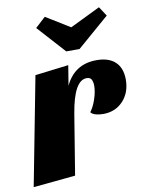

<svg xmlns="http://www.w3.org/2000/svg" viewBox="-92 -842 704 925"><g transform="rotate(-10 260.5 -379.5)"><path d="M-3 20 99 -510 263 -530 247 -432Q293 -530 401 -530Q461 -530 492.5 -500Q524 -470 524 -414Q524 -350 486 -309.5Q448 -269 389 -269Q372 -269 354.5 -273Q337 -277 328 -288Q345 -310 357 -346Q369 -382 369 -411Q369 -428 363 -440.5Q357 -453 339 -453Q277 -453 251 -294L203 0ZM265 -597 142 -733 192 -779 309 -707 457 -779 487 -733 330 -597Z"/></g></svg>

Font: Sansita Swashed ExtraBold
Style: Regular
Weight: 800
Designer: Pablo Cosgaya
Foundry: Omnibus-Type
Version: Version 1.003; ttfautohint (v1.8.3)